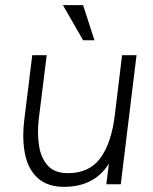

<svg xmlns="http://www.w3.org/2000/svg" viewBox="-20 -714 594 744"><path d="M302 -694 346 -558H302L224 -694ZM130 -251Q124 -199 131 -151Q138 -103 164.5 -73Q191 -43 243 -43Q326 -43 369 -101.5Q412 -160 425 -269L453 -500H509L448 0H392L402 -80Q373 -34 329.5 -12Q286 10 228 10Q165 10 127.5 -23Q90 -56 77.5 -114.5Q65 -173 74 -249L105 -500H161Z"/></svg>

Font: Haskoy Light
Style: Italic
Weight: 300
Designer: Ertekin Erdin
Foundry: Ertekin Erdin
Version: Version 2.000; ttfautohint (v1.8.4.7-5d5b)